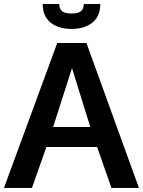

<svg xmlns="http://www.w3.org/2000/svg" viewBox="-21 -928 707 948"><path d="M189.9 -908.2H271.5Q271.5 -883.3 285.9 -872.3Q300.3 -861.3 332 -861.3Q363.8 -861.3 378.2 -872.3Q392.6 -883.3 392.6 -908.2H474.1Q474.1 -847.7 435.3 -816.4Q396.5 -785.2 332 -785.2Q267.6 -785.2 228.8 -816.4Q189.9 -847.7 189.9 -908.2ZM-1.5 0 261.7 -715.8H405.8L665 0H529.3L458.5 -202.1H208L136.7 0ZM241.2 -300.8H424.8Q336.9 -582.5 334.5 -591.8Z"/></svg>

Font: Oxygen
Style: Bold
Weight: 700
Designer: vernon adams
Foundry: Vernon Adams
Version: Version 0.2.3 webfont; ttfautohint (v0.93.3-1d66) -l 8 -r 50